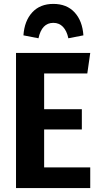

<svg xmlns="http://www.w3.org/2000/svg" viewBox="-20 -963 515 983"><path d="M427 -587H206V-404H399V-300H206V-106H442V0H62V-692H442ZM407 -782 330 -767Q322 -805 302.5 -825.5Q283 -846 253 -846Q194 -846 177 -767L100 -782Q105 -856 145 -899.5Q185 -943 253 -943Q322 -943 362 -899.5Q402 -856 407 -782Z"/></svg>

Font: Fira Sans Condensed SemiBold
Style: Regular
Weight: 600
Width: 3
Designer: bBox Type GmbH & Carrois Corporate GbR & Edenspiekermann AG
Foundry: bBox Type GmbH & Carrois Corporate GbR & Edenspiekermann AG
Version: Version 4.301